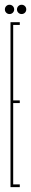

<svg xmlns="http://www.w3.org/2000/svg" viewBox="-27 -766 128 786"><path d="M16 0V-675H54V-664H27V-355H54V-344H27V-11H54V0ZM12 -708.5Q4 -708.5 -1.5 -714Q-7 -719.5 -7 -727.5Q-7 -735.5 -1.5 -741Q4 -746.5 12 -746.5Q20 -746.5 25.5 -741Q31 -735.5 31 -727.5Q31 -719.5 25.5 -714Q20 -708.5 12 -708.5ZM61.5 -708.5Q53.5 -708.5 48 -714Q42.5 -719.5 42.5 -727.5Q42.5 -735.5 48 -741Q53.5 -746.5 61.5 -746.5Q69.5 -746.5 75 -741Q80.5 -735.5 80.5 -727.5Q80.5 -719.5 75 -714Q69.5 -708.5 61.5 -708.5Z"/></svg>

Font: Anybody UltraCondensed Thin
Style: Regular
Weight: 100
Width: 1
Designer: Tyler Finck
Foundry: Etcetera Type Company
Version: Version 1.110